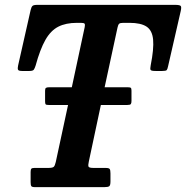

<svg xmlns="http://www.w3.org/2000/svg" viewBox="-20 -770 766 790"><path d="M106 -20.5V-62Q106 -72 108.8 -75.5Q111.5 -79 121 -79H178Q196 -79 201 -83.5Q206 -88 209.5 -103.5L260 -338H182Q170 -338 167.8 -340.8Q165.5 -343.5 165.5 -353V-397Q165.5 -406 169.2 -408.5Q173 -411 183 -411H275.5L328.5 -658.5Q330.5 -668.5 328.2 -672.2Q326 -676 313 -676H296.5Q250.5 -676 219.5 -660Q188.5 -644 166.8 -605.8Q145 -567.5 126.5 -500Q123 -489 119.2 -483.5Q115.5 -478 101 -478H71Q56 -478 54 -483.5Q52 -489 54.5 -500.5L106 -728.5Q109 -741 113.5 -745.5Q118 -750 134 -750H700Q719.5 -750 723.5 -745.5Q727.5 -741 723.5 -724L671.5 -497Q669 -485 665.8 -481.5Q662.5 -478 647.5 -478H620.5Q602.5 -478 599.8 -482.2Q597 -486.5 600 -501Q613.5 -568.5 610 -606.8Q606.5 -645 583 -660.5Q559.5 -676 513 -676H487Q474 -676 470 -672Q466 -668 463.5 -656.5L410.5 -411H504.5Q515.5 -411 518.2 -408.5Q521 -406 521 -397V-354.5Q521 -345.5 518.2 -341.8Q515.5 -338 503 -338H395L345.5 -105.5Q342 -90 344.2 -84.5Q346.5 -79 365.5 -79H414.5Q428 -79 431.2 -74.8Q434.5 -70.5 434.5 -56.5V-23.5Q434.5 -7.5 429.5 -3.8Q424.5 0 409 0H124Q112 0 109 -4Q106 -8 106 -20.5Z"/></svg>

Font: Besley* Narrow Semi
Style: Italic
Weight: 600
Width: 4
Italic angle: -13°
Designer: Owen Earl
Foundry: indestructible type*
Version: Version 3.000; ttfautohint (v1.8.3)